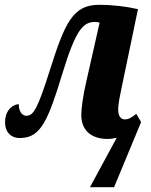

<svg xmlns="http://www.w3.org/2000/svg" viewBox="-20 -566 626 796"><path d="M353 210H453L565 -60L545 -94C526 -79 514 -71 497 -71C480 -71 470 -86 470 -111C470 -139 478 -172 486 -211L552 -528C504 -539 450 -546 390 -546C281 -546 248 -468 187 -276C136 -115 119 -86 89 -86C67 -86 57 -113 58 -134C36 -134 1 -112 1 -59C1 -18 26 9 69 6C149 3 180 -68 238 -259C295 -446 325 -475 375 -475C381 -475 386 -474 393 -472L338 -229C323 -165 317 -113 317 -89C317 -25 359 10 426 10C441 10 452 8 464 5Z"/></svg>

Font: Noto Serif Condensed Extra
Style: Italic
Weight: 800
Width: 3
Italic angle: -12°
Designer: Monotype Design Team
Foundry: Monotype Imaging Inc.
Version: Version 1.901